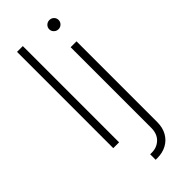

<svg xmlns="http://www.w3.org/2000/svg" viewBox="-294 -775 1026 1026"><g transform="rotate(-45 219.5 -262.0)"><path d="M131.3 -727.5V0H87.4V-727.5ZM307.6 -542.5H352.1V66.9Q352.1 109.4 334.7 140.1Q317.4 170.9 286.6 187.5Q255.9 204.1 216.3 204.1H203.6V162.6H215.3Q254.9 162.6 281.2 137.2Q307.6 111.8 307.6 66.4ZM330.1 -656.2Q315.4 -656.2 304.9 -666.5Q294.4 -676.8 294.4 -690.9Q294.4 -705.6 304.9 -715.6Q315.4 -725.6 329.6 -725.6Q344.7 -725.6 355 -715.6Q365.2 -705.6 365.2 -690.9Q365.2 -676.8 355 -666.5Q344.7 -656.2 330.1 -656.2Z"/></g></svg>

Font: Inter 16pt ExtraLight
Style: Regular
Weight: 250
Version: Version 4.001;git-66647c0bb